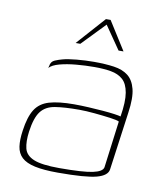

<svg xmlns="http://www.w3.org/2000/svg" viewBox="-69 -621 592 687"><g transform="rotate(10 226.5 -277.5)"><path d="M187 8Q135 8 103 1Q71 -6 55 -21Q39 -36 35.5 -60Q32 -84 37 -118Q44 -169 61 -196Q78 -223 112 -233Q146 -243 202 -243Q227 -243 254.5 -241.5Q282 -240 307 -238Q332 -236 349.5 -233.5Q367 -231 373 -229Q382 -284 376.5 -316Q371 -348 354 -363Q337 -378 310.5 -382.5Q284 -387 251 -387Q218 -387 184.5 -384Q151 -381 125 -374Q99 -367 88 -355L90 -362Q92 -379 106.5 -385Q121 -391 133 -394Q151 -399 183 -402Q215 -405 246 -405Q287 -405 318.5 -400.5Q350 -396 370 -380.5Q390 -365 398 -333.5Q406 -302 398 -247L369 -36Q366 -13 327 -2.5Q288 8 187 8ZM189 -9Q275 -9 310 -16.5Q345 -24 348 -40L370 -210Q363 -214 337 -217.5Q311 -221 279.5 -224Q248 -227 224 -227Q170 -227 136 -221.5Q102 -216 84.5 -193Q67 -170 60 -119Q55 -82 61 -57.5Q67 -33 96 -21Q125 -9 189 -9ZM169 -460 261 -563H278L343 -460H325L267 -544L186 -460Z"/></g></svg>

Font: Genos Thin Thin
Style: Italic
Weight: 250
Italic angle: -8°
Version: Version 1.010